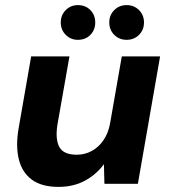

<svg xmlns="http://www.w3.org/2000/svg" viewBox="-20 -720 668 752"><path d="M209 12Q143 12 104.5 -16.5Q66 -45 53.5 -97Q41 -149 53 -218L102 -499H252L205 -232Q196 -176 212 -145Q228 -114 281 -114Q312 -114 339 -128.5Q366 -143 385 -170.5Q404 -198 411 -236L457 -499H607L520 0H389L387 -77Q358 -37 313 -12.5Q268 12 209 12ZM285 -564Q257 -564 237.5 -583.5Q218 -603 218 -632Q218 -661 237.5 -680.5Q257 -700 285 -700Q315 -700 334 -680.5Q353 -661 353 -632Q353 -603 334 -583.5Q315 -564 285 -564ZM476 -564Q447 -564 427.5 -583.5Q408 -603 408 -632Q408 -661 427.5 -680.5Q447 -700 476 -700Q505 -700 524.5 -680.5Q544 -661 544 -632Q544 -603 524.5 -583.5Q505 -564 476 -564Z"/></svg>

Font: DM Sans 20pt Black
Style: Italic
Weight: 900
Italic angle: -10°
Version: Version 4.004;gftools[0.9.30]